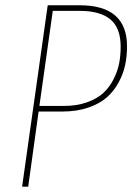

<svg xmlns="http://www.w3.org/2000/svg" viewBox="-20 -701 501 721"><path d="M279.8 -681.2Q457 -681.2 457 -526.9Q457 -490.7 450.2 -457.8Q443.4 -424.8 425.8 -392.1Q408.2 -359.4 381.6 -335.7Q355 -312 312 -297.1Q269 -282.2 214.8 -282.2H125L85.9 0H63L159.2 -681.2ZM219.2 -303.2Q268.6 -303.2 306.9 -316.9Q345.2 -330.6 368.4 -352.3Q391.6 -374 406.7 -404.1Q421.9 -434.1 427.5 -463.6Q433.1 -493.2 433.1 -525.9Q433.1 -595.7 394.8 -627.9Q356.4 -660.2 278.8 -660.2H178.2L127.9 -303.2Z"/></svg>

Font: Fira Sans Compressed Thin
Style: Italic
Weight: 100
Width: 3
Italic angle: -8°
Designer: Carrois Corporate & Edenspiekermann AG
Foundry: Carrois Corporate GbR & Edenspiekermann AG
Version: Version 4.203;PS 004.203;hotconv 1.0.88;makeotf.lib2.5.64775